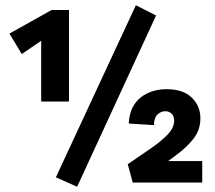

<svg xmlns="http://www.w3.org/2000/svg" viewBox="-20 -696 818 732"><path d="M137 -309V-585L208 -589L63 -490L16 -568L177 -658H243V-309ZM274 16 193 -20 498 -676 575 -637ZM467 -70Q512 -101 552.5 -128.5Q593 -156 618.5 -182.5Q644 -209 644 -236Q644 -254 634 -263Q624 -272 610 -272Q594 -272 580.5 -259.5Q567 -247 567 -219L471 -225Q473 -269 492 -297.5Q511 -326 543 -341Q575 -356 615 -356Q678 -356 711 -324Q744 -292 744 -245Q744 -201 718 -167.5Q692 -134 649 -102.5Q606 -71 556 -34L582 -82H751V0H486Z"/></svg>

Font: Ysabeau Office ExtraBold
Style: Regular
Weight: 800
Designer: Christian Thalmann (Catharsis Fonts)
Version: Version 2.001;gftools[0.9.30]; featfreeze: tnum,lnum,ss02